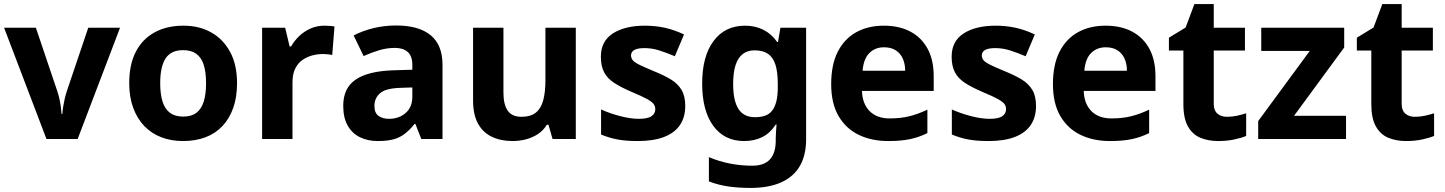

<svg xmlns="http://www.w3.org/2000/svg" viewBox="-20 -682 7088 942"><path d="M208 0 0 -546H156L261 -235Q267 -217 271.5 -197Q276 -177 278.5 -158Q281 -139 282 -123H286Q287 -140 290 -159Q293 -178 297.5 -197.5Q302 -217 308 -235L413 -546H569L361 0Z M1143 -274Q1143 -205.6 1124.5 -153.1Q1105.9 -100.5 1071.5 -63.7Q1037 -27 988 -8.5Q939 10 877.4 10Q820.2 10 771.6 -8.5Q723 -27 688 -63.5Q653 -100 633.5 -153Q614 -206 614 -274.2Q614 -364.7 646 -427.3Q678.1 -489.9 737.9 -522.9Q797.7 -556 880 -556Q957.4 -556 1016.2 -523Q1075 -490 1109 -427.3Q1143 -364.7 1143 -274ZM766 -273.8Q766 -220 777.5 -183.5Q789 -147 814 -128.5Q839 -110 879 -110Q919 -110 943.5 -128.5Q968 -147 979.5 -183.5Q991 -220 991 -273.6Q991 -328 979.5 -364Q968 -400 943 -418Q918.1 -436 878.3 -436Q819 -436 792.5 -395.5Q766 -355 766 -273.8Z M1571 -556Q1582 -556 1597 -555Q1612 -554 1621 -552L1610 -412Q1603 -414 1589.5 -415.5Q1576 -417 1566 -417Q1537 -417 1510 -409.5Q1483 -402 1461.5 -386Q1440 -370 1427.5 -343.5Q1415 -317 1415 -278V0H1266V-546H1379L1401 -454H1408Q1424 -482 1448 -505Q1472 -528 1503.5 -542Q1535 -556 1571 -556Z M1924 -557Q2034 -557 2092.5 -509.5Q2151 -462 2151 -364V0H2047L2018 -74H2014Q1991 -45 1966.5 -26Q1942 -7 1910.5 1.5Q1879 10 1833 10Q1785 10 1746.5 -8.5Q1708 -27 1686 -65.5Q1664 -104 1664 -163Q1664 -250 1725 -291.5Q1786 -333 1908 -337L2003 -340V-364Q2003 -407 1980.5 -427Q1958 -447 1918 -447Q1878 -447 1840 -435.5Q1802 -424 1764 -407L1715 -508Q1759 -531 1812.5 -544Q1866 -557 1924 -557ZM1945 -251Q1873 -249 1845 -225Q1817 -201 1817 -162Q1817 -128 1837 -113.5Q1857 -99 1889 -99Q1937 -99 1970 -127.5Q2003 -156 2003 -208V-253Z M2805 -546V0H2691L2671 -70H2663Q2646 -42 2619.5 -24.5Q2593 -7 2561 1.5Q2529 10 2495 10Q2437 10 2393 -11Q2349 -32 2325 -76Q2301 -120 2301 -190V-546H2450V-227Q2450 -169 2471 -139Q2492 -109 2538 -109Q2584 -109 2609.5 -130Q2635 -151 2645.5 -191Q2656 -231 2656 -289V-546Z M3342 -162Q3342 -107 3316 -68.5Q3290 -30 3238 -10Q3186 10 3109 10Q3052 10 3011 2.5Q2970 -5 2929 -22V-145Q2973 -125 3024 -112Q3075 -99 3114 -99Q3158 -99 3176.5 -112Q3195 -125 3195 -146Q3195 -160 3187.5 -171Q3180 -182 3155 -196Q3130 -210 3077 -232Q3026 -254 2993 -275.5Q2960 -297 2944 -327.5Q2928 -358 2928 -404Q2928 -480 2987 -518Q3046 -556 3144 -556Q3195 -556 3241 -546Q3287 -536 3336 -513L3291 -406Q3251 -423 3215 -434.5Q3179 -446 3142 -446Q3109 -446 3092.5 -437Q3076 -428 3076 -410Q3076 -397 3084.5 -386.5Q3093 -376 3117.5 -364Q3142 -352 3190 -332Q3237 -313 3271 -292.5Q3305 -272 3323.5 -241.5Q3342 -211 3342 -162Z M3635 -556Q3685 -556 3725 -536Q3765 -516 3793 -476H3797L3809 -546H3935V1Q3935 79 3904.5 132Q3874 185 3813 212.5Q3752 240 3662 240Q3604 240 3554.5 233Q3505 226 3458 208V89Q3508 110 3561.5 120.5Q3615 131 3671 131Q3729 131 3757.5 100Q3786 69 3786 7V-4Q3786 -21 3787.5 -39Q3789 -57 3790 -71H3786Q3758 -28 3719 -9Q3680 10 3631 10Q3534 10 3479.5 -64.5Q3425 -139 3425 -272Q3425 -406 3481 -481Q3537 -556 3635 -556ZM3682 -435Q3647 -435 3623.5 -416.5Q3600 -398 3588.5 -361.5Q3577 -325 3577 -270Q3577 -188 3603 -147.5Q3629 -107 3684 -107Q3713 -107 3734 -114.5Q3755 -122 3768.5 -139.5Q3782 -157 3789 -185Q3796 -213 3796 -253V-271Q3796 -330 3784 -366Q3772 -402 3747 -418.5Q3722 -435 3682 -435Z M4316 -556Q4392 -556 4446.5 -527Q4501 -498 4531 -443Q4561 -388 4561 -308V-236H4209Q4211 -173 4246.5 -137Q4282 -101 4345 -101Q4398 -101 4441 -111.5Q4484 -122 4530 -144V-29Q4490 -9 4445.5 0.5Q4401 10 4338 10Q4256 10 4193 -20.5Q4130 -51 4094 -113Q4058 -175 4058 -269Q4058 -365 4090.5 -428.5Q4123 -492 4181 -524Q4239 -556 4316 -556ZM4317 -450Q4274 -450 4245.5 -422Q4217 -394 4212 -335H4421Q4421 -368 4409.5 -394Q4398 -420 4375 -435Q4352 -450 4317 -450Z M5063 -162Q5063 -107 5037 -68.5Q5011 -30 4959 -10Q4907 10 4830 10Q4773 10 4732 2.5Q4691 -5 4650 -22V-145Q4694 -125 4745 -112Q4796 -99 4835 -99Q4879 -99 4897.5 -112Q4916 -125 4916 -146Q4916 -160 4908.5 -171Q4901 -182 4876 -196Q4851 -210 4798 -232Q4747 -254 4714 -275.5Q4681 -297 4665 -327.5Q4649 -358 4649 -404Q4649 -480 4708 -518Q4767 -556 4865 -556Q4916 -556 4962 -546Q5008 -536 5057 -513L5012 -406Q4972 -423 4936 -434.5Q4900 -446 4863 -446Q4830 -446 4813.5 -437Q4797 -428 4797 -410Q4797 -397 4805.5 -386.5Q4814 -376 4838.5 -364Q4863 -352 4911 -332Q4958 -313 4992 -292.5Q5026 -272 5044.5 -241.5Q5063 -211 5063 -162Z M5404 -556Q5480 -556 5534.5 -527Q5589 -498 5619 -443Q5649 -388 5649 -308V-236H5297Q5299 -173 5334.5 -137Q5370 -101 5433 -101Q5486 -101 5529 -111.5Q5572 -122 5618 -144V-29Q5578 -9 5533.5 0.5Q5489 10 5426 10Q5344 10 5281 -20.5Q5218 -51 5182 -113Q5146 -175 5146 -269Q5146 -365 5178.5 -428.5Q5211 -492 5269 -524Q5327 -556 5404 -556ZM5405 -450Q5362 -450 5333.5 -422Q5305 -394 5300 -335H5509Q5509 -368 5497.5 -394Q5486 -420 5463 -435Q5440 -450 5405 -450Z M6000 -109Q6025 -109 6048 -114Q6071 -119 6094 -126V-15Q6070 -5 6034.5 2.5Q5999 10 5957 10Q5908 10 5869.5 -6Q5831 -22 5808.5 -61.5Q5786 -101 5786 -171V-434H5715V-497L5797 -547L5840 -662H5935V-546H6088V-434H5935V-171Q5935 -140 5953 -124.5Q5971 -109 6000 -109Z M6584 0H6153V-88L6406 -432H6168V-546H6575V-449L6329 -114H6584Z M6922 -109Q6947 -109 6970 -114Q6993 -119 7016 -126V-15Q6992 -5 6956.5 2.5Q6921 10 6879 10Q6830 10 6791.5 -6Q6753 -22 6730.5 -61.5Q6708 -101 6708 -171V-434H6637V-497L6719 -547L6762 -662H6857V-546H7010V-434H6857V-171Q6857 -140 6875 -124.5Q6893 -109 6922 -109Z"/></svg>

Font: Noto Sans Telugu
Style: Regular
Weight: 400
Designer: Jelle Bosma - Monotype Design Team
Foundry: Monotype Imaging Inc.
Version: Version 2.003